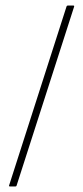

<svg xmlns="http://www.w3.org/2000/svg" viewBox="-20 -675 301 695"><path d="M17 0Q11 0 13 -4L221 -652Q222 -655 226 -655H245Q250 -655 248 -650L40 -3Q39 0 36 0Z"/></svg>

Font: Sofia Sans Cond ExtraLight
Style: Regular
Weight: 200
Width: 3
Designer: Botio Nikoltchev, Ani Petrova
Foundry: lettersoup
Version: Version 4.100; ttfautohint (v1.8.3)